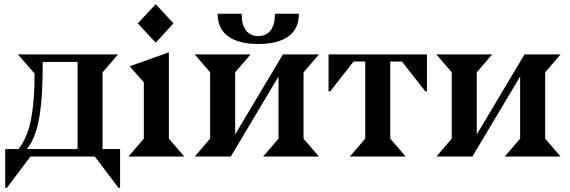

<svg xmlns="http://www.w3.org/2000/svg" viewBox="-20 -751 2735 921"><path d="M5 150V-36H69Q113 -93 129.5 -182Q146 -271 146 -398L66 -490H546L472 -404V-36H556V150H548L435 0H126L13 150ZM352 -36V-454H185Q185 -369 181 -302.5Q177 -236 168 -185.5Q159 -135 144.5 -98.5Q130 -62 109 -36Z M727 -731 812 -639 727 -546 641 -639ZM790 -500V-86L864 0H596L670 -86V-356L602 -433Z M988 -86V-404L914 -490H1182L1108 -404V-106L1337 -490H1510L1436 -404V-86L1510 0H1242L1316 -86V-384L1087 0H914ZM1219 -540Q1125 -540 1074.5 -576.5Q1024 -613 1024 -685H1139Q1139 -632 1160 -605Q1181 -578 1219 -578Q1257 -578 1278 -605Q1299 -632 1299 -685H1414Q1414 -613 1363.5 -576.5Q1313 -540 1219 -540Z M1732 -86V-456H1676L1564 -313H1556V-490H2028V-313H2020L1908 -456H1852V-86L1926 0H1658Z M2147 -86V-404L2073 -490H2341L2267 -404V-106L2496 -490H2669L2595 -404V-86L2669 0H2401L2475 -86V-384L2246 0H2073Z"/></svg>

Font: Bluu Next Cyrillic
Style: Bold
Weight: 700
Designer: Igor Stepanchenko
Foundry: Igor Stepanchenko
Version: Version 1.000